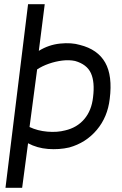

<svg xmlns="http://www.w3.org/2000/svg" viewBox="-20 -720 580 910"><path d="M6 170 113 -700H192L164 -479Q211 -508 265 -513.5Q319 -519 359 -507Q443 -486 478.5 -423.5Q514 -361 500 -251Q490 -165 438.5 -104Q387 -43 308 -21Q260 -10 208 -14Q156 -18 113 -41L85 170ZM289 -102Q345 -115 379.5 -155.5Q414 -196 421 -259Q430 -331 411 -373Q392 -415 336 -431Q308 -437 275.5 -433Q243 -429 211.5 -418Q180 -407 156 -391L120 -118Q158 -100 204.5 -96Q251 -92 289 -102Z"/></svg>

Font: Kulim Park
Style: Italic
Weight: 400
Italic angle: -8°
Designer: Noponies / Dale Sattler
Foundry: Noponies
Version: Version 1.000; ttfautohint (v1.8.3)